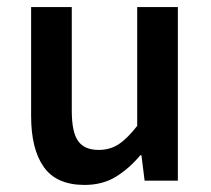

<svg xmlns="http://www.w3.org/2000/svg" viewBox="-20 -511 596 543"><path d="M219 12Q140 12 104 -38.5Q68 -89 68 -183V-491H183V-198Q183 -137 201 -112Q219 -87 259 -87Q291 -87 315.5 -103Q340 -119 368 -155V-491H483V0H389L380 -72H377Q345 -34 307.5 -11Q270 12 219 12Z"/></svg>

Font: Giro Semibold
Style: Regular
Weight: 600
Designer: Paul D. Hunt
Foundry: Adobe Systems Incorporated
Version: Version 1.000;PS 1.0;hotconv 1.0.88;makeotf.lib2.5.647800